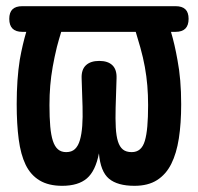

<svg xmlns="http://www.w3.org/2000/svg" viewBox="-20 -591 640 621"><path d="M52 -488Q31 -488 20.5 -498.5Q10 -509 10 -530Q10 -551 20.5 -561Q31 -571 52 -571H548Q569 -571 579.5 -561Q590 -551 590 -530Q590 -509 579.5 -498.5Q569 -488 548 -488H533Q545 -448 554 -397Q566 -335 566 -254Q566 -192 558.5 -143.5Q551 -95 534 -61Q517 -27 488 -8.5Q459 10 415 10Q360 10 332.5 -13Q305 -36 300 -95Q289 -38 261 -14Q233 10 181 10Q137 10 108 -7.5Q79 -25 63 -58Q47 -91 40.5 -140.5Q34 -190 34 -254Q34 -335 44 -398Q53 -448 65 -488ZM178 -488Q170 -462 164 -439Q156 -406 150.5 -375Q145 -344 142.5 -314Q140 -284 140 -251Q140 -211 142.5 -182.5Q145 -154 151 -135.5Q157 -117 167.5 -108Q178 -99 194 -99Q212 -99 222.5 -109Q233 -119 238.5 -138Q244 -157 246 -184Q248 -211 247 -246L244 -338Q243 -366 258 -380Q273 -394 301 -394Q329 -394 343.5 -380Q358 -366 357 -338L354 -243Q353 -206 354.5 -178.5Q356 -151 361.5 -133.5Q367 -116 377.5 -107.5Q388 -99 406 -99Q422 -99 432.5 -108Q443 -117 448.5 -135.5Q454 -154 456.5 -182.5Q459 -211 459 -251Q459 -284 456.5 -314Q454 -344 448.5 -374.5Q443 -405 434 -437Q427 -461 419 -488Z"/></svg>

Font: Maple Mono SemiBold
Style: Regular
Weight: 600
Monospace: yes
Designer: subframe7536
Version: Version 7.000